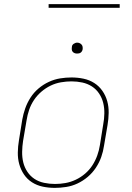

<svg xmlns="http://www.w3.org/2000/svg" viewBox="-20 -904 640 932"><path d="M246 8Q216 8 187.5 2Q159 -4 135.5 -19Q112 -34 96.5 -57Q81 -80 73.5 -107Q66 -134 66.5 -164Q67 -194 72 -223L88 -323Q93 -351 102.5 -378Q112 -405 128 -430Q144 -455 167 -474.5Q190 -494 217 -506.5Q244 -519 272 -523.5Q300 -528 327 -528Q357 -528 385.5 -522Q414 -516 437.5 -501Q461 -486 477 -463Q493 -440 500.5 -413Q508 -386 507.5 -356Q507 -326 502 -297L485 -197Q481 -169 471.5 -142Q462 -115 445.5 -90Q429 -65 406 -45.5Q383 -26 356.5 -13.5Q330 -1 301.5 3.5Q273 8 246 8ZM247 -11Q272 -11 297.5 -15.5Q323 -20 347.5 -31.5Q372 -43 393 -61Q414 -79 428.5 -101.5Q443 -124 452 -149Q461 -174 465 -200L481 -300Q486 -326 486.5 -353Q487 -380 481 -404.5Q475 -429 461 -450Q447 -471 426 -484.5Q405 -498 379.5 -503.5Q354 -509 327 -509Q302 -509 276 -504.5Q250 -500 226 -488.5Q202 -477 181 -459Q160 -441 145 -418.5Q130 -396 121.5 -371Q113 -346 109 -320L92 -220Q88 -194 87.5 -167Q87 -140 93 -115.5Q99 -91 113 -70Q127 -49 147.5 -35.5Q168 -22 194 -16.5Q220 -11 247 -11ZM354 -644Q348 -644 342.5 -646Q337 -648 333 -652.5Q329 -657 328.5 -663.5Q328 -670 329 -676Q329 -681 331.5 -685Q334 -689 338 -691.5Q342 -694 346 -695.5Q350 -697 355 -697Q361 -697 366.5 -694.5Q372 -692 376 -687.5Q380 -683 381 -676.5Q382 -670 381 -664Q380 -659 377.5 -655Q375 -651 371.5 -648.5Q368 -646 363.5 -645Q359 -644 354 -644ZM216 -866V-884H561V-866Z"/></svg>

Font: Iosevka Thin Extended
Style: Italic
Weight: 100
Width: 7
Italic angle: -9°
Monospace: yes
Designer: Belleve Invis
Foundry: Belleve Invis
Version: Version 32.5.0; ttfautohint (v1.8.4)